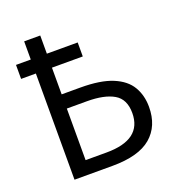

<svg xmlns="http://www.w3.org/2000/svg" viewBox="-129 -822 869 931"><g transform="rotate(-20 305.0 -357.0)"><path d="M180.7 -713.9V-620.1H339.8V-547.9H180.7V-410.2H276.9Q381.3 -410.2 442.9 -384.5Q504.4 -358.9 531.2 -313.5Q558.1 -268.1 558.1 -208.5Q558.1 -109.9 493.7 -54.9Q429.2 0 293.5 0H97.7V-547.9H21.5V-620.1H97.7V-713.9ZM283.7 -336.9H180.7V-70.8H288.6Q471.7 -70.8 471.7 -208.5Q471.7 -279.8 422.9 -308.3Q374 -336.9 283.7 -336.9Z"/></g></svg>

Font: Open Sans
Style: Regular
Weight: 400
Designer: Monotype Design Team
Foundry: Monotype Imaging Inc.
Version: Version 3.000; ttfautohint (v1.8.4)